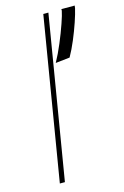

<svg xmlns="http://www.w3.org/2000/svg" viewBox="-113 -779 537 831"><g transform="rotate(-15 155.0 -363.5)"><path d="M191.8 -727.3 71 0H48.3L169 -727.3ZM309.7 -727.3 308.2 -715.9Q302.9 -692.1 290.8 -656.6Q278.8 -621.1 263 -583.5Q247.2 -545.8 230.1 -515.6L166.2 -508.5Q185 -542.3 202.9 -585Q220.9 -627.8 233.8 -665.3Q246.8 -702.8 250 -720.2V-727.3Z"/></g></svg>

Font: Inter UI Thin
Style: Italic
Weight: 100
Italic angle: -9.39999°
Designer: Rasmus Andersson
Foundry: rsms
Version: 3.2;8d6f07862